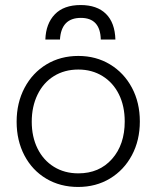

<svg xmlns="http://www.w3.org/2000/svg" viewBox="-20 -732 621 762"><path d="M46 -249Q46 -324 77.5 -383.5Q109 -443 164.5 -476.5Q220 -510 291 -510Q361 -510 416.5 -476.5Q472 -443 503.5 -384Q535 -325 535 -250Q535 -175 503.5 -116Q472 -57 416.5 -23.5Q361 10 290 10Q219 10 163.5 -23Q108 -56 77 -115Q46 -174 46 -249ZM475 -250Q475 -311 452 -357.5Q429 -404 387 -430Q345 -456 291 -456Q236 -456 194 -430Q152 -404 129 -356.5Q106 -309 106 -249Q106 -189 129 -142.5Q152 -96 194 -70Q236 -44 291 -44Q374 -44 424.5 -101Q475 -158 475 -250ZM438 -575H380Q378 -661 301 -661Q223 -661 218 -575H160Q162 -638 197.5 -675Q233 -712 300 -712Q365 -712 400.5 -677Q436 -642 438 -575Z"/></svg>

Font: Bellota
Style: Regular
Weight: 400
Designer: Kemie Guaida
Foundry: Kemie Guaida
Version: Version 4.001